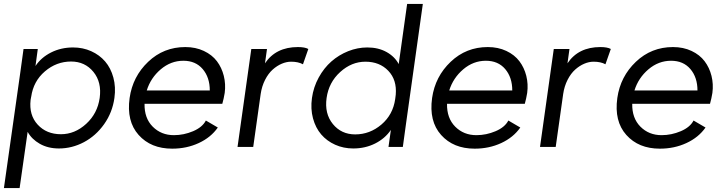

<svg xmlns="http://www.w3.org/2000/svg" viewBox="-20 -750 3692 980"><path d="M172.9 -500 161.1 -413.1Q189.9 -456.5 240.7 -482.2Q291.5 -507.8 353 -507.8Q402.8 -507.8 445.3 -488.8Q487.8 -469.7 516.6 -436.3Q545.4 -402.8 558.6 -354.2Q571.8 -305.7 564 -250Q553.7 -175.8 511.5 -116.2Q469.2 -56.6 408.4 -24.4Q347.7 7.8 280.8 7.8Q225.1 7.8 183.3 -15.9Q141.6 -39.6 121.1 -77.1L80.1 210H0L84 -382.8L100.1 -500ZM136.2 -240.2Q127.4 -162.6 172.4 -113.8Q217.3 -64.9 291 -64.9Q361.8 -64.9 419.7 -117.7Q477.5 -170.4 488.8 -250Q500 -330.1 456.8 -383.1Q413.6 -436 342.8 -436Q268.1 -436 209.2 -385.7Q150.4 -335.4 139.2 -255.9V-256.8Z M858.9 8.8Q750 8.8 687.5 -61.3Q625 -131.3 641.6 -250Q657.2 -359.4 736.3 -434.6Q815.4 -509.8 925.8 -509.8Q978.5 -509.8 1020.5 -490Q1062.5 -470.2 1087.2 -437.5Q1111.8 -404.8 1122.3 -362.8Q1132.8 -320.8 1127 -275.9Q1122.1 -246.1 1114.7 -220.2H717.8Q716.3 -147 759.5 -103.5Q802.7 -60.1 867.7 -60.1Q918 -60.1 965.6 -80.3Q1013.2 -100.6 1030.8 -134.8L1091.8 -99.1Q1056.2 -48.3 994.4 -19.8Q932.6 8.8 858.9 8.8ZM729 -288.1H1050.8Q1050.8 -355 1014.6 -397.5Q978.5 -439.9 916 -439.9Q852.1 -439.9 800.5 -396.2Q749 -352.5 729 -288.1Z M1500.5 -509.8Q1536.1 -509.8 1553.7 -500L1526.4 -421.9Q1502.4 -435.1 1465.8 -435.1Q1442.4 -435.1 1418.2 -424.8Q1394 -414.6 1371.8 -394.8Q1349.6 -375 1333 -342.5Q1316.4 -310.1 1310.5 -270L1272.5 0H1192.4L1262.7 -500H1342.8L1332.5 -426.8Q1388.2 -509.8 1500.5 -509.8Z M2138.2 -730 2052.2 -117.2 2036.1 0H1962.9L1975.1 -86.9Q1945.3 -43 1894.8 -17.6Q1844.2 7.8 1783.2 7.8Q1733.4 7.8 1690.9 -11.2Q1648.4 -30.3 1619.6 -63.7Q1590.8 -97.2 1577.6 -145.8Q1564.5 -194.3 1572.3 -250Q1580.1 -305.7 1606.7 -354.2Q1633.3 -402.8 1671.4 -436.3Q1709.5 -469.7 1757.3 -488.8Q1805.2 -507.8 1855 -507.8Q1911.1 -507.8 1953.1 -484.4Q1995.1 -460.9 2015.1 -422.9L2058.1 -730ZM1647 -250Q1635.7 -169.9 1679 -116.9Q1722.2 -64 1793 -64Q1867.7 -64 1926.8 -114.3Q1985.8 -164.6 1997.1 -244.1L2000 -267.1Q2006.3 -342.3 1961.9 -388.7Q1917.5 -435.1 1845.2 -435.1Q1774.4 -435.1 1716.3 -382.3Q1658.2 -329.6 1647 -250Z M2402.8 8.8Q2293.9 8.8 2231.4 -61.3Q2168.9 -131.3 2185.5 -250Q2201.2 -359.4 2280.3 -434.6Q2359.4 -509.8 2469.7 -509.8Q2522.5 -509.8 2564.5 -490Q2606.4 -470.2 2631.1 -437.5Q2655.8 -404.8 2666.3 -362.8Q2676.8 -320.8 2670.9 -275.9Q2666 -246.1 2658.7 -220.2H2261.7Q2260.3 -147 2303.5 -103.5Q2346.7 -60.1 2411.6 -60.1Q2461.9 -60.1 2509.5 -80.3Q2557.1 -100.6 2574.7 -134.8L2635.7 -99.1Q2600.1 -48.3 2538.3 -19.8Q2476.6 8.8 2402.8 8.8ZM2272.9 -288.1H2594.7Q2594.7 -355 2558.6 -397.5Q2522.5 -439.9 2460 -439.9Q2396 -439.9 2344.5 -396.2Q2293 -352.5 2272.9 -288.1Z M3044.4 -509.8Q3080.1 -509.8 3097.7 -500L3070.3 -421.9Q3046.4 -435.1 3009.8 -435.1Q2986.3 -435.1 2962.2 -424.8Q2938 -414.6 2915.8 -394.8Q2893.6 -375 2877 -342.5Q2860.4 -310.1 2854.5 -270L2816.4 0H2736.3L2806.6 -500H2886.7L2876.5 -426.8Q2932.1 -509.8 3044.4 -509.8Z M3348.1 8.8Q3239.3 8.8 3176.8 -61.3Q3114.3 -131.3 3130.9 -250Q3146.5 -359.4 3225.6 -434.6Q3304.7 -509.8 3415 -509.8Q3467.8 -509.8 3509.8 -490Q3551.8 -470.2 3576.4 -437.5Q3601.1 -404.8 3611.6 -362.8Q3622.1 -320.8 3616.2 -275.9Q3611.3 -246.1 3604 -220.2H3207Q3205.6 -147 3248.8 -103.5Q3292 -60.1 3356.9 -60.1Q3407.2 -60.1 3454.8 -80.3Q3502.4 -100.6 3520 -134.8L3581.1 -99.1Q3545.4 -48.3 3483.6 -19.8Q3421.9 8.8 3348.1 8.8ZM3218.3 -288.1H3540Q3540 -355 3503.9 -397.5Q3467.8 -439.9 3405.3 -439.9Q3341.3 -439.9 3289.8 -396.2Q3238.3 -352.5 3218.3 -288.1Z"/></svg>

Font: Human Sans
Style: Italic
Weight: 400
Italic angle: -8°
Designer: Tim Radville
Foundry: Continuum
Version: Version 1.000;FEAKit 1.0